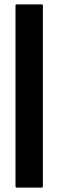

<svg xmlns="http://www.w3.org/2000/svg" viewBox="-20 -858 320 877"><path d="M175.8 -833Q175.8 -680.7 175.8 -376Q175.8 -252.9 175.8 -5.9Q175.8 -3.9 174.8 -2.9Q173.8 -1 170.9 -1Q132.8 -1 55.7 -1Q53.7 -1 52.7 -2.9Q50.8 -3.9 50.8 -5.9Q50.8 -109.4 50.8 -316.4Q50.8 -489.3 50.8 -833Q50.8 -835.9 52.7 -836.9Q53.7 -837.9 55.7 -837.9Q94.7 -837.9 170.9 -837.9Q173.8 -837.9 174.8 -836.9Q175.8 -835.9 175.8 -833Z"/></svg>

Font: Typeface
Style: Regular
Weight: 400
Version: Version 1.0